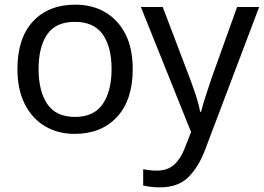

<svg xmlns="http://www.w3.org/2000/svg" viewBox="-20 -566 1135 826"><path d="M551 -269Q551 -136 483.5 -63Q416 10 301 10Q230 10 174.5 -22.5Q119 -55 87 -117.5Q55 -180 55 -269Q55 -402 122 -474Q189 -546 304 -546Q377 -546 432.5 -513.5Q488 -481 519.5 -419.5Q551 -358 551 -269ZM146 -269Q146 -174 183.5 -118.5Q221 -63 303 -63Q384 -63 422 -118.5Q460 -174 460 -269Q460 -364 422 -418Q384 -472 302 -472Q220 -472 183 -418Q146 -364 146 -269ZM586 -536H680L796 -231Q811 -191 823 -154.5Q835 -118 841 -85H845Q851 -110 864 -150.5Q877 -191 891 -232L1000 -536H1095L864 74Q836 150 791.5 195Q747 240 669 240Q645 240 627 237.5Q609 235 596 232V162Q607 164 622.5 166Q638 168 655 168Q701 168 729.5 142Q758 116 774 73L802 2Z"/></svg>

Font: Noto Sans Living
Style: Regular
Weight: 400
Designer: Monotype Design Team
Foundry: Monotype Imaging Inc.
Version: Version 2.013; ttfautohint (v1.8.4.7-5d5b)